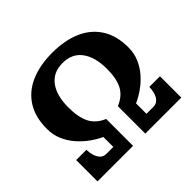

<svg xmlns="http://www.w3.org/2000/svg" viewBox="-174 -973 1186 1186"><g transform="rotate(-45 418.5 -380.0)"><path d="M691.5 -186.5H784.5V0H470V-239.5Q533 -266 559.2 -315.5Q585.5 -365 585.5 -450Q585.5 -553.5 542.2 -611.8Q499 -670 416.5 -670Q334.5 -670 291.2 -611.8Q248 -553.5 248 -450Q248 -365 274 -313.2Q300 -261.5 363 -235V0H52.5V-186.5H142Q142 -163 148.8 -138.8Q155.5 -114.5 170.8 -98Q186 -81.5 212 -81.5H272V-168.5Q235.5 -185 198.5 -211.5Q161.5 -238 130 -274Q98.5 -310 79.5 -354.2Q60.5 -398.5 60.5 -450Q60.5 -553 104.5 -622Q148.5 -691 228.8 -725.5Q309 -760 416.5 -760Q524.5 -760 604.5 -725.5Q684.5 -691 728.8 -622Q773 -553 773 -450Q773 -398.5 754 -354.8Q735 -311 703.8 -275.8Q672.5 -240.5 635.2 -214.5Q598 -188.5 561.5 -172.5V-81.5H621.5Q647.5 -81.5 662.8 -98Q678 -114.5 684.8 -138.8Q691.5 -163 691.5 -186.5Z"/></g></svg>

Font: Besley* Narrow Heavy
Style: Regular
Weight: 800
Width: 4
Designer: Owen Earl
Foundry: indestructible type*
Version: Version 3.000; ttfautohint (v1.8.3)